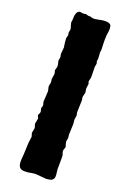

<svg xmlns="http://www.w3.org/2000/svg" viewBox="-149 -826 593 879"><g transform="rotate(20 147.5 -386.5)"><path d="M62 -732.9Q62 -765.1 77.1 -771Q77.1 -773.9 87.9 -771.5Q98.6 -769 104.5 -771Q109.9 -772.9 114.7 -771Q120.1 -769 122.1 -768.6Q124 -768.1 128.4 -768.6Q132.8 -769 137.7 -767.1Q142.6 -765.1 149.4 -764.6Q156.2 -764.2 174.8 -768.1Q192.9 -772 200.2 -772Q226.1 -773.9 232.9 -762.2Q238.3 -748.5 233.9 -724.1Q229.5 -699.7 232.9 -644L231 -628.9L231.9 -617.7Q232.9 -606 232.9 -600.1L231 -586.9Q231 -585 232.9 -580.1Q234.9 -575.2 232.9 -568.4Q231 -561 231 -559.1L231.9 -507.8L228 -490.2Q226.1 -486.3 231 -476.1L228 -452.1L231 -433.1L226.1 -413.1Q224.6 -409.2 226.6 -403.3Q228 -397.9 228 -395L226.1 -336.9L229 -320.3L226.1 -300.8L228 -278.8L226.1 -227.1L228 -210Q224.1 -197.8 225.1 -190.4Q226.1 -183.6 231 -168.9Q231 -165 228 -157.7Q225.1 -150.4 225.6 -146.5Q226.1 -142.6 228 -136.7Q230 -130.9 231 -127.9Q231.9 -125 231.4 -94.2Q231 -63.5 231 -60.5Q231 -57.6 233.9 -35.2Q236.8 -12.2 220.2 -4.9Q205.1 -1 197.3 -1L149.9 -4.9Q141.1 -6.3 124 -2.9Q107.4 1 89.8 0.5Q72.3 0 65.4 -11.7Q58.6 -23.4 60.5 -47.9Q63 -73.2 63.5 -97.2Q64 -121.1 64.9 -129.9L68.8 -159.2L64 -175.8Q64 -180.7 66.4 -190.4Q68.8 -200.2 67.9 -204.1Q66.9 -208 64.9 -213.4Q63 -218.8 63 -222.2L67.9 -247.1Q67.9 -250 64.9 -254.9Q60.5 -262.2 64.5 -268.6Q68.8 -274.9 68.8 -280.8L64.9 -297.9Q68.8 -305.7 68.8 -314L64.9 -328.1L67.9 -380.9L63 -403.8L66.9 -423.8L64.9 -439.9L68.8 -465.8L64.9 -482.9Q69.8 -497.6 69.8 -503.4Q69.8 -509.3 64.9 -528.8L67.9 -546.9L64.9 -562L67.9 -592.8Q63 -622.1 63 -638.2L66.9 -652.8L64.9 -666L67.9 -681.2Q67.9 -687 63.5 -699.2Q59.1 -711.4 60.5 -717.8Q62 -724.1 62 -732.9Z"/></g></svg>

Font: AntiqueNobleBold
Style: Bold
Weight: 700
Version: Version 001.000